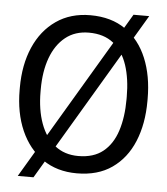

<svg xmlns="http://www.w3.org/2000/svg" viewBox="-55 -790 769 885"><g transform="rotate(5 330.0 -347.5)"><path d="M329.6 10.3Q237.8 10.3 171.6 -35.6Q105.5 -81.5 69.8 -162.8Q34.2 -244.1 34.2 -350.1V-360.4Q34.2 -466.3 69.6 -547.6Q105 -628.9 171.4 -675Q237.8 -721.2 329.6 -721.2Q426.8 -721.2 492.4 -675Q558.1 -628.9 591.8 -547.6Q625.5 -466.3 625.5 -360.4V-350.1Q625.5 -244.1 591.8 -162.8Q558.1 -81.5 492.4 -35.6Q426.8 10.3 329.6 10.3ZM329.6 -69.8Q400.4 -69.8 444.1 -105Q487.8 -140.1 508.3 -203.4Q528.8 -266.6 528.8 -350.1V-361.3Q528.8 -444.3 508.1 -507.1Q487.3 -569.8 443.4 -605.2Q399.4 -640.6 329.6 -640.6Q265.6 -640.6 221.2 -605Q176.8 -569.3 153.8 -506.6Q130.9 -443.8 130.9 -361.3V-350.1Q130.9 -267.1 153.8 -203.9Q176.8 -140.6 221.2 -105.2Q265.6 -69.8 329.6 -69.8ZM60.1 45.9 526.9 -740.7H599.6L132.8 45.9Z"/></g></svg>

Font: Roboto Slab
Style: Regular
Weight: 400
Designer: Google
Version: Version 2.000; ttfautohint (v1.8.1.43-b0c9)